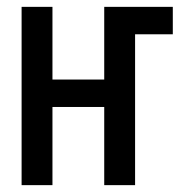

<svg xmlns="http://www.w3.org/2000/svg" viewBox="-20 -540 540 560"><path d="M43 0V-520H133V-308H284V-520H484V-440H374V0H284V-228H133V0Z"/></svg>

Font: Iosevka SS18 Medium
Style: Regular
Weight: 500
Monospace: yes
Designer: Belleve Invis
Foundry: Belleve Invis
Version: Version 25.1.1; ttfautohint (v1.8.4)